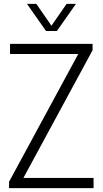

<svg xmlns="http://www.w3.org/2000/svg" viewBox="-20 -965 526 985"><path d="M26.5 0V-32.5L381.5 -688H31.5V-740H455V-707.5L100 -52H460V0ZM216 -806 118.5 -945H166.5L244 -833L321.5 -945H369.5L272 -806Z"/></svg>

Font: Encode Sans Condensed Condensed Light
Style: Regular
Weight: 300
Width: 3
Designer: Multiple Designers
Foundry: Impallari Type
Version: Version 3.000; ttfautohint (v1.8.3) -l 8 -r 50 -G 200 -x 14 